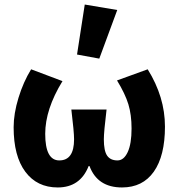

<svg xmlns="http://www.w3.org/2000/svg" viewBox="-20 -813 786 845"><path d="M234 12Q143 12 91.5 -57Q40 -126 40 -253Q40 -313 61.5 -383Q83 -453 117 -508L255 -456Q179 -332 179 -224Q179 -107 241 -107Q306 -107 306 -200Q306 -232 294 -331H449Q437 -232 437 -200Q437 -149 451.5 -128Q466 -107 497 -107Q525 -107 542 -143.5Q559 -180 559 -247Q559 -308 545 -354Q531 -400 495 -459L630 -508Q706 -386 706 -256Q706 -127 657 -57.5Q608 12 517 12Q409 12 374 -82H370Q333 12 234 12ZM319 -573 353 -793 496 -769 417 -555Z"/></svg>

Font: Toshiba Sans
Style: Bold
Weight: 700
Designer: Paul D. Hunt
Foundry: Toshiba Corporation
Version: Version 2.020;PS 2.0;hotconv 1.0.86;makeotf.lib2.5.63406